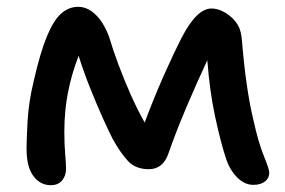

<svg xmlns="http://www.w3.org/2000/svg" viewBox="-20 -533 837 564"><path d="M129 11Q98 11 78 -16Q58 -43 58 -96Q58 -123 61 -177.5Q64 -232 79 -295Q98 -378 117.5 -425.5Q137 -473 159.5 -493Q182 -513 210 -513Q231 -513 249.5 -499.5Q268 -486 281 -465Q294 -444 301 -423Q311 -389 327.5 -344.5Q344 -300 364 -255Q384 -210 405 -173Q431 -243 459.5 -307.5Q488 -372 514 -423Q558 -508 601 -508Q615 -508 629 -502Q643 -496 653 -488Q669 -476 679 -459Q689 -442 691 -410Q697 -338 705.5 -280.5Q714 -223 724 -182Q739 -114 755 -75Q771 -36 771 -26Q771 -10 758.5 0Q746 10 724 10Q698 10 676 -12.5Q654 -35 643 -70Q628 -116 612 -190Q596 -264 589 -356Q558 -290 526.5 -215.5Q495 -141 474 -80Q458 -36 417 -36Q378 -36 355.5 -60.5Q333 -85 311 -125Q301 -144 282.5 -185Q264 -226 244.5 -275Q225 -324 211 -369Q191 -318 180 -263Q169 -208 169 -146Q169 -109 171.5 -80.5Q174 -52 174 -37Q174 -17 162.5 -3Q151 11 129 11Z"/></svg>

Font: Shantell Sans Normal
Style: Regular
Weight: 500
Designer: Stephen Nixon, Anya Danilova, Shantell Martin
Foundry: Arrow Type
Version: Version 1.009;[a7da0bfa3]